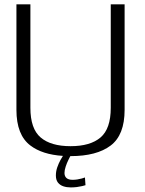

<svg xmlns="http://www.w3.org/2000/svg" viewBox="-20 -694 650 859"><path d="M295.5 4.5Q412.5 4.5 475 -42.8Q537.5 -90 537.5 -202.5V-674.5H475.5V-211.5Q475.5 -118 429.8 -79Q384 -40 295.8 -40Q207.5 -40 161.8 -79Q116 -118 116 -211.5V-674.5H53.5V-202.5Q53.5 -90 116 -43Q169 -2.5 261.5 3.5Q257 10.5 250.5 22Q242.5 36.5 236.2 54.5Q230 72.5 230 91Q230 111 239.2 122.8Q248.5 134.5 263.5 139.5Q278.5 144.5 296.5 144.5Q310.5 144.5 324 142.8Q337.5 141 348 138.5Q358.5 136 362.5 134.5L360 100Q355.5 102 346.2 104.5Q337 107 326.2 108.8Q315.5 110.5 305 110.5Q286.5 110.5 277.5 102.5Q268.5 94.5 268.5 80Q268.5 67.5 273.8 51.5Q279 35.5 286 21.5Q291 11 294.5 4.5Q295 4.5 295.5 4.5Z"/></svg>

Font: Anybody Light
Style: Regular
Weight: 300
Designer: Tyler Finck
Foundry: Etcetera Type Company
Version: Version 1.111; ttfautohint (v1.8.4)